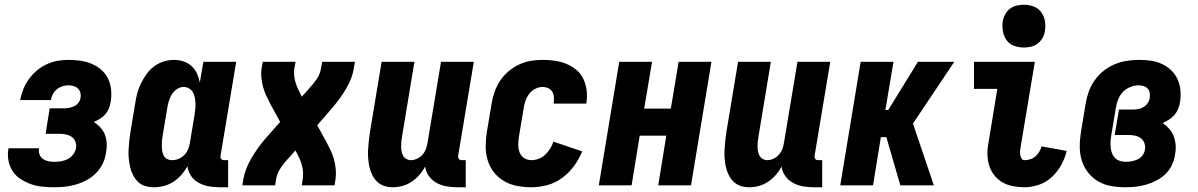

<svg xmlns="http://www.w3.org/2000/svg" viewBox="-20 -780 5040 808"><path d="M209 8Q183 8 158 5.5Q133 3 110.5 -5Q88 -13 67.5 -26Q47 -39 34 -58.5Q21 -78 16 -102Q11 -126 15 -152L16 -156H145L144 -154Q142 -141 146.5 -129.5Q151 -118 161 -111Q171 -104 183.5 -101.5Q196 -99 209 -99Q223 -99 237.5 -101.5Q252 -104 265 -110.5Q278 -117 287.5 -129.5Q297 -142 300 -156Q302 -170 297.5 -183Q293 -196 282.5 -203.5Q272 -211 258 -214Q244 -217 230 -217H172L189 -324H247Q258 -324 269.5 -326Q281 -328 292 -333Q303 -338 310 -347.5Q317 -357 319 -368Q321 -380 318 -390.5Q315 -401 307.5 -408Q300 -415 289.5 -418Q279 -421 268 -421Q255 -421 242.5 -417Q230 -413 219.5 -404.5Q209 -396 202.5 -384Q196 -372 194 -359H65Q69 -382 78 -404.5Q87 -427 101.5 -447Q116 -467 135 -483Q154 -499 176.5 -509.5Q199 -520 222 -524Q245 -528 268 -528Q293 -528 318 -524.5Q343 -521 365.5 -511.5Q388 -502 406 -486.5Q424 -471 434.5 -449.5Q445 -428 447.5 -403Q450 -378 446 -353Q444 -339 439 -325.5Q434 -312 424.5 -300.5Q415 -289 402 -281Q389 -273 375 -267Q390 -257 402.5 -243.5Q415 -230 421.5 -213Q428 -196 429 -176.5Q430 -157 426 -137Q423 -114 412.5 -92Q402 -70 385 -52.5Q368 -35 346.5 -23Q325 -11 301.5 -4Q278 3 255 5.5Q232 8 209 8Z M628 8Q609 8 591.5 3Q574 -2 561.5 -14Q549 -26 540.5 -42Q532 -58 528 -75.5Q524 -93 522 -111.5Q520 -130 521 -149Q522 -168 524 -187Q526 -206 529 -225L549 -345Q552 -366 557.5 -387Q563 -408 573 -428.5Q583 -449 596.5 -468Q610 -487 629 -501Q648 -515 669.5 -521.5Q691 -528 712 -528Q733 -528 752.5 -521.5Q772 -515 786.5 -501.5Q801 -488 809 -470.5Q817 -453 821 -433L836 -520H974L908 -124Q907 -116 911 -111Q915 -106 923 -106H940V8H904Q880 8 858 4Q836 0 816.5 -10.5Q797 -21 784.5 -39Q772 -57 769 -80Q758 -61 743 -44Q728 -27 709.5 -15Q691 -3 670 2.5Q649 8 628 8ZM704 -106Q718 -106 731.5 -111.5Q745 -117 755.5 -127.5Q766 -138 771.5 -151.5Q777 -165 779 -178L799 -298Q801 -311 802 -323Q803 -335 802.5 -347Q802 -359 799.5 -371Q797 -383 791.5 -392.5Q786 -402 775.5 -408Q765 -414 753 -414Q738 -414 724.5 -405Q711 -396 703 -382.5Q695 -369 690.5 -354.5Q686 -340 684 -326L664 -206Q662 -195 661.5 -184.5Q661 -174 661 -163.5Q661 -153 663 -142.5Q665 -132 670 -123.5Q675 -115 684 -110.5Q693 -106 704 -106Z M1000 0 1004 -26Q1008 -48 1016.5 -70Q1025 -92 1037 -112.5Q1049 -133 1062.5 -152.5Q1076 -172 1092 -191L1159 -267L1119 -340Q1110 -357 1101.5 -375Q1093 -393 1087.5 -412.5Q1082 -432 1080 -452.5Q1078 -473 1081 -494L1086 -520H1224L1219 -494Q1215 -467 1221.5 -441.5Q1228 -416 1240 -394L1250 -373L1278 -404Q1279 -405 1279.5 -406Q1280 -407 1281 -408Q1299 -427 1313.5 -448.5Q1328 -470 1331 -494L1336 -520H1474L1469 -494Q1466 -472 1457.5 -450Q1449 -428 1437 -407.5Q1425 -387 1411 -367.5Q1397 -348 1381 -329L1315 -253L1355 -180Q1364 -163 1372.5 -145Q1381 -127 1386 -107.5Q1391 -88 1393 -67.5Q1395 -47 1392 -26L1388 0H1250L1254 -26Q1258 -53 1252 -78.5Q1246 -104 1234 -126L1223 -147L1196 -116Q1195 -115 1194 -114Q1193 -113 1192 -112Q1174 -93 1160 -71.5Q1146 -50 1142 -26L1138 0Z M1633 8Q1614 8 1597 2.5Q1580 -3 1567.5 -15Q1555 -27 1547 -43Q1539 -59 1535 -76.5Q1531 -94 1529.5 -112.5Q1528 -131 1529 -149.5Q1530 -168 1532 -187Q1534 -206 1537 -225L1586 -520H1724L1672 -206Q1670 -195 1669 -184.5Q1668 -174 1668 -163.5Q1668 -153 1670 -143Q1672 -133 1676.5 -124.5Q1681 -116 1690 -111Q1699 -106 1709 -106Q1722 -106 1735 -112Q1748 -118 1757.5 -128.5Q1767 -139 1772 -152Q1777 -165 1779 -178L1836 -520H1974L1908 -124Q1907 -116 1911 -111Q1915 -106 1923 -106H1940V8H1904Q1880 8 1858 4Q1836 0 1817 -10.5Q1798 -21 1785 -39Q1772 -57 1769 -79Q1759 -60 1744.5 -43.5Q1730 -27 1712 -15Q1694 -3 1673.5 2.5Q1653 8 1633 8Z M2216 8Q2186 8 2156.5 2.5Q2127 -3 2102 -17.5Q2077 -32 2059 -54.5Q2041 -77 2032.5 -105Q2024 -133 2024 -163.5Q2024 -194 2029 -225L2049 -345Q2053 -369 2061.5 -393.5Q2070 -418 2084.5 -440Q2099 -462 2119.5 -479.5Q2140 -497 2164.5 -508.5Q2189 -520 2214 -524Q2239 -528 2263 -528Q2289 -528 2314.5 -524.5Q2340 -521 2363 -511.5Q2386 -502 2405 -486.5Q2424 -471 2434.5 -449Q2445 -427 2448.5 -402Q2452 -377 2448 -350L2447 -344H2310V-346Q2312 -359 2311 -371.5Q2310 -384 2304 -394Q2298 -404 2287 -409Q2276 -414 2263 -414Q2248 -414 2233 -406.5Q2218 -399 2207.5 -385.5Q2197 -372 2191.5 -356.5Q2186 -341 2184 -326L2164 -206Q2161 -189 2161 -171.5Q2161 -154 2166.5 -139Q2172 -124 2185.5 -115Q2199 -106 2217 -106Q2232 -106 2247.5 -112Q2263 -118 2275 -129.5Q2287 -141 2295.5 -155Q2304 -169 2309 -184L2430 -143Q2417 -111 2396 -82Q2375 -53 2346 -31.5Q2317 -10 2283 -1Q2249 8 2216 8Z M2500 0 2586 -520H2724L2691 -323H2803L2836 -520H2974L2888 0H2750L2784 -209H2672L2638 0Z M3133 8Q3114 8 3097 2.5Q3080 -3 3067.5 -15Q3055 -27 3047 -43Q3039 -59 3035 -76.5Q3031 -94 3029.5 -112.5Q3028 -131 3029 -149.5Q3030 -168 3032 -187Q3034 -206 3037 -225L3086 -520H3224L3172 -206Q3170 -195 3169 -184.5Q3168 -174 3168 -163.5Q3168 -153 3170 -143Q3172 -133 3176.5 -124.5Q3181 -116 3190 -111Q3199 -106 3209 -106Q3222 -106 3235 -112Q3248 -118 3257.5 -128.5Q3267 -139 3272 -152Q3277 -165 3279 -178L3336 -520H3474L3408 -124Q3407 -116 3411 -111Q3415 -106 3423 -106H3440V8H3404Q3380 8 3358 4Q3336 0 3317 -10.5Q3298 -21 3285 -39Q3272 -57 3269 -79Q3259 -60 3244.5 -43.5Q3230 -27 3212 -15Q3194 -3 3173.5 2.5Q3153 8 3133 8Z M3516 0 3602 -520H3740L3706 -317H3718L3843 -520H3996L3822 -260L3910 0H3769L3710 -203H3687L3654 0Z M4292 8Q4267 8 4243 3.5Q4219 -1 4199 -12.5Q4179 -24 4164.5 -42.5Q4150 -61 4143 -83Q4136 -105 4135.5 -130Q4135 -155 4140 -180L4177 -406H4079V-520H4335L4275 -161Q4274 -153 4273 -144.5Q4272 -136 4273.5 -128Q4275 -120 4279 -113Q4283 -106 4292 -106Q4303 -106 4315 -109.5Q4327 -113 4337 -121.5Q4347 -130 4353.5 -141Q4360 -152 4363 -164L4469 -145Q4462 -115 4446.5 -86.5Q4431 -58 4407 -35.5Q4383 -13 4352.5 -2.5Q4322 8 4292 8ZM4289 -580Q4267 -580 4247 -587.5Q4227 -595 4215.5 -611.5Q4204 -628 4200.5 -649Q4197 -670 4200 -692Q4203 -707 4210.5 -720.5Q4218 -734 4230.5 -743.5Q4243 -753 4258.5 -756.5Q4274 -760 4289 -760Q4311 -760 4330.5 -752.5Q4350 -745 4362 -728.5Q4374 -712 4377.5 -691Q4381 -670 4377 -648Q4375 -633 4367 -619.5Q4359 -606 4346.5 -596.5Q4334 -587 4319 -583.5Q4304 -580 4289 -580Z M4717 8Q4686 8 4656.5 3Q4627 -2 4602 -16.5Q4577 -31 4559 -54Q4541 -77 4532.5 -104.5Q4524 -132 4524 -163Q4524 -194 4529 -225L4549 -345Q4553 -370 4562 -395Q4571 -420 4587 -442.5Q4603 -465 4624.5 -482Q4646 -499 4671 -509.5Q4696 -520 4722 -524Q4748 -528 4773 -528Q4799 -528 4823.5 -524.5Q4848 -521 4869.5 -511Q4891 -501 4908 -485Q4925 -469 4935 -447.5Q4945 -426 4947.5 -401.5Q4950 -377 4946 -351Q4944 -337 4938.5 -323Q4933 -309 4923 -297Q4913 -285 4899.5 -276.5Q4886 -268 4873 -262Q4888 -252 4900.5 -238Q4913 -224 4919.5 -206.5Q4926 -189 4927.5 -169.5Q4929 -150 4925 -130Q4922 -108 4912.5 -87Q4903 -66 4886 -49Q4869 -32 4848 -21Q4827 -10 4805 -3.5Q4783 3 4761 5.5Q4739 8 4717 8ZM4719 -99Q4731 -99 4743.5 -101.5Q4756 -104 4768 -109.5Q4780 -115 4788 -126Q4796 -137 4798 -149Q4801 -163 4796.5 -176.5Q4792 -190 4781.5 -198Q4771 -206 4757 -209Q4743 -212 4729 -212H4671L4689 -319H4747Q4758 -319 4769.5 -321Q4781 -323 4791.5 -329Q4802 -335 4809.5 -345.5Q4817 -356 4818 -367Q4820 -378 4818.5 -388.5Q4817 -399 4810.5 -406.5Q4804 -414 4793.5 -417.5Q4783 -421 4773 -421Q4755 -421 4737 -414Q4719 -407 4706 -393.5Q4693 -380 4686 -362.5Q4679 -345 4676 -327L4656 -207Q4654 -194 4653.5 -181.5Q4653 -169 4654.5 -156.5Q4656 -144 4660.5 -133Q4665 -122 4673.5 -114Q4682 -106 4694 -102.5Q4706 -99 4719 -99Z"/></svg>

Font: Iosevka Curly Heavy
Style: Italic
Weight: 900
Italic angle: -9°
Monospace: yes
Designer: Belleve Invis
Foundry: Belleve Invis
Version: Version 22.1.2; ttfautohint (v1.8.4)